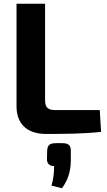

<svg xmlns="http://www.w3.org/2000/svg" viewBox="-20 -710 572 1022"><path d="M220 -690H68V-144C68 -59 115 3 226 3C324 3 426 2 518 -8L511 -124H274C235 -124 220 -139 220 -175ZM279 52C244 52 232 63 231 94L230 137C230 161 243 174 268 174C268 212 264 243 254 278L310 292C339 251 356 209 357 146V94C357 63 345 52 310 52Z"/></svg>

Font: SnT
Style: Bold
Weight: 700
Designer: Natanael Gama
Version: Version 1.001;PS 001.001;hotconv 1.0.70;makeotf.lib2.5.58329